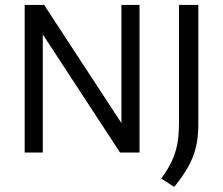

<svg xmlns="http://www.w3.org/2000/svg" viewBox="-20 -615 899 774"><path d="M79.5 0V-595H158L486 -93.5H469.5V-595H542.5V0H464L136 -501.5H152.5V0ZM682 138.5 630 104.5Q656 69.5 671.8 36.5Q687.5 3.5 694.5 -33.2Q701.5 -70 701.5 -117.5V-595H779.5V-112Q779.5 -63 769.8 -21.8Q760 19.5 738.2 58.2Q716.5 97 682 138.5Z"/></svg>

Font: Encode Sans SC SemiCondensed
Style: Regular
Weight: 400
Width: 4
Designer: Multiple Designers
Foundry: Impallari Type
Version: Version 3.002